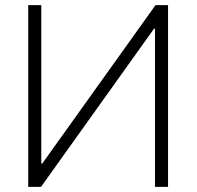

<svg xmlns="http://www.w3.org/2000/svg" viewBox="-20 -727 765 747"><path d="M140.6 -707V-90.8H144.5L585 -707H633.8V0H583V-615.2H579.1L139.6 0H89.8V-707Z"/></svg>

Font: Pretendard ExtraLight
Style: Regular
Weight: 200
Designer: Base glyphs from Inter by Rasmus Andersson; Hangeul glyphs from Noto Sans CJK(Source Han Sans) by Jang Soo-young and Kan
Foundry: Kil Hyung-jin
Version: Version 1.309